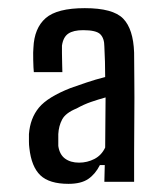

<svg xmlns="http://www.w3.org/2000/svg" viewBox="-20 -828 401 471"><path d="M148 -377Q101 -377 79 -398Q57 -419 52 -465Q51 -472 51 -481Q51 -490 51 -499Q54 -538 75.5 -564Q97 -590 153 -612Q170 -618 192 -625.5Q214 -633 238 -639Q238 -658 237.5 -676.5Q237 -695 236 -714Q236 -734 226 -744Q216 -754 184 -754Q160 -754 147.5 -745.5Q135 -737 132 -716Q132 -711 132 -697.5Q132 -684 132.5 -670.5Q133 -657 133 -651H63Q62 -659 61.5 -680.5Q61 -702 62 -711Q64 -759 92 -783.5Q120 -808 188 -808Q257 -808 282 -782.5Q307 -757 309 -699Q309 -674 309.5 -632Q310 -590 309.5 -543Q309 -496 309 -452.5Q309 -409 309 -382H236Q236 -392 236.5 -402.5Q237 -413 237 -423H225Q214 -401 196.5 -389Q179 -377 148 -377ZM174 -429Q194 -429 211.5 -438Q229 -447 238 -466Q238 -500 238.5 -529.5Q239 -559 239 -589Q221 -584 203.5 -578Q186 -572 168 -562Q141 -551 132.5 -535Q124 -519 123 -499Q123 -495 123 -485Q123 -475 123 -470Q126 -449 139.5 -439Q153 -429 174 -429Z"/></svg>

Font: Big Shoulders Text Medium
Style: Regular
Weight: 500
Designer: Patric King
Foundry: XO Type Co
Version: Version 1.000; ttfautohint (v1.8.2)